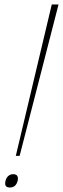

<svg xmlns="http://www.w3.org/2000/svg" viewBox="-20 -830 282 860"><path d="M59.1 -20Q51.3 9.8 23.9 9.8Q-2.9 9.8 4.9 -20Q7.8 -33.7 17.1 -41.7Q26.4 -49.8 39.1 -49.8Q65.4 -49.8 59.1 -20ZM211.9 -810.1H242.2L67.9 -131.8H50.8Z"/></svg>

Font: Sinkin Sans 100 Thin Italic
Style: Regular
Weight: 100
Italic angle: -112°
Designer: Keith Bates
Foundry: K-Type
Version: Sinkin Sans (version 1.0)  by Keith Bates   •   © 2014   www